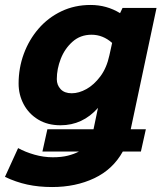

<svg xmlns="http://www.w3.org/2000/svg" viewBox="-50 -557 659 774"><path d="M-30 156 23 40Q52 56 89 66.5Q126 77 163 77Q198 77 223.5 70.5Q249 64 268 54H121L141 -36H327L345 -122Q283 -52 194 -52Q142 -52 104 -75Q66 -98 45.5 -136.5Q25 -175 25 -220Q25 -283 46 -340Q67 -397 105.5 -441.5Q144 -486 197.5 -511.5Q251 -537 315 -537Q380 -537 434 -504L444 -525H581L477 -36H538L518 54H445Q405 126 330 161.5Q255 197 160 197Q106 197 60 187Q14 177 -30 156ZM179 -238Q179 -214 194.5 -197.5Q210 -181 239 -181Q268 -181 298.5 -198Q329 -215 354.5 -249Q380 -283 391 -334L402 -384Q365 -417 319 -417Q274 -417 242.5 -389Q211 -361 195 -320Q179 -279 179 -238Z"/></svg>

Font: Radio Canada
Style: Bold Italic
Weight: 700
Italic angle: -12°
Designer: Charles Daoud, Etienne Aubert Bonn, Alexandre Saumier Demers, Jacques Le Bailly
Foundry: Radio-Canada
Version: Version 2.104; ttfautohint (v1.8.4.7-5d5b);gftools[0.9.28.de